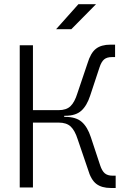

<svg xmlns="http://www.w3.org/2000/svg" viewBox="-20 -914 626 936"><path d="M76.2 0V-693.4H140.6V-377H265.6Q303.2 -377 323.5 -396.2Q343.8 -415.5 357.4 -459.5L406.7 -605.5Q421.9 -656.2 447.8 -676.3Q473.6 -696.3 518.1 -696.3H541V-635.7H525.4Q501 -635.7 487.5 -624.3Q474.1 -612.8 465.3 -585.9L419.9 -448.7Q403.8 -398.9 376.5 -374.3Q349.1 -349.6 298.3 -349.6H293V-344.2H298.3Q350.6 -344.2 378.7 -319.6Q406.7 -294.9 422.9 -245.1L468.3 -107.9Q477.1 -81.1 490.7 -69.3Q504.4 -57.6 528.3 -57.6H543.9V2.4H520Q475.6 2.4 449.5 -17.6Q423.3 -37.6 408.7 -88.4L358.9 -234.4Q345.2 -277.8 324.7 -297.1Q304.2 -316.4 265.6 -316.4H140.6V0ZM253.4 -771.5 362.3 -893.6H448.2L327.6 -771.5Z"/></svg>

Font: CaskaydiaCove NFP Light
Style: Regular
Weight: 300
Designer: Aaron Bell
Foundry: Saja Typeworks
Version: Version 2111.001; VTT 6.35;Nerd Fonts 3.1.1